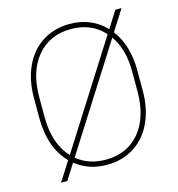

<svg xmlns="http://www.w3.org/2000/svg" viewBox="-112 -828 891 962"><g transform="rotate(-15 333.0 -346.5)"><path d="M601.1 -302.2Q601.1 -210 568.1 -138.9Q535.2 -67.9 474.1 -29.1Q413.1 9.8 333.5 9.8Q238.3 9.8 170.4 -44.9L118.7 36.6H86.4L149.9 -63.5Q64.9 -149.4 64.9 -307.1V-408.7Q64.9 -500.5 97.9 -571.8Q130.9 -643.1 192.1 -681.9Q253.4 -720.7 332.5 -720.7Q445.3 -720.7 519 -644L573.2 -730H605.5L537.1 -622.6Q600.6 -538.6 601.1 -409.7ZM91.8 -302.2Q91.8 -163.6 164.6 -85.9L504.4 -621.6Q439.9 -694.3 332.5 -694.3Q222.7 -694.3 157.2 -616.9Q91.8 -539.6 91.8 -406.2ZM574.7 -409.7Q574.7 -525.4 522.5 -599.1L184.6 -66.9Q245.1 -16.6 333.5 -16.6Q444.8 -16.6 509.8 -94.2Q574.7 -171.9 574.7 -306.2Z"/></g></svg>

Font: TypoPRO Roboto
Style: Regular
Weight: 250
Designer: Google
Version: Version 2.136; 2016